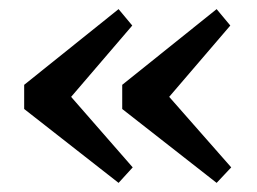

<svg xmlns="http://www.w3.org/2000/svg" viewBox="-20 -435 564 421"><path d="M33 -249 240 -415 270 -379 126 -211V-234L271 -68L240 -34L33 -196ZM248 -249 455 -415 485 -379 341 -211V-234L487 -68L455 -34L248 -196Z"/></svg>

Font: Rasa Medium
Style: Regular
Weight: 500
Designer: Anna Giedrys (Yrsa+Rasa design), David Brezina (Yrsa art-direction, Rasa art-direction, design)
Foundry: Rosetta Type Foundry
Version: Version 2.004